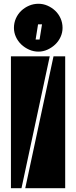

<svg xmlns="http://www.w3.org/2000/svg" viewBox="-20 -999 404 1019"><path d="M326 -700V0H114L264 -700ZM38 0V-700H244L94 0ZM312 -851Q312 -826 301.5 -803Q291 -780 273 -763Q255 -746 232 -735.5Q209 -725 184 -725Q158 -725 134.5 -735.5Q111 -746 93 -763Q75 -780 64.5 -803Q54 -826 54 -851Q54 -878 64.5 -901.5Q75 -925 93 -942Q111 -959 134.5 -969Q158 -979 184 -979Q209 -979 232 -969Q255 -959 273 -942Q291 -925 301.5 -901.5Q312 -878 312 -851ZM182 -870 169 -789H190L203 -870Z"/></svg>

Font: J.M. Nexus Grotesque
Style: Regular
Weight: 900
Designer: deFharo
Foundry: deFharo
Version: Version 3.003